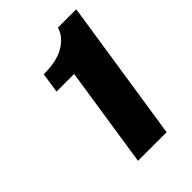

<svg xmlns="http://www.w3.org/2000/svg" viewBox="-148 -897 579 579"><g transform="rotate(-45 142.0 -607.5)"><path d="M93 -380 142 -701.5H67L76.5 -765.5Q133 -765.5 165 -784.8Q197 -804 206.5 -835H284.5L215 -380Z"/></g></svg>

Font: Public Sans Thin Black
Style: Italic
Weight: 900
Italic angle: -8°
Version: Version 2.001